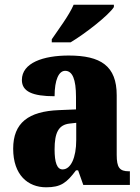

<svg xmlns="http://www.w3.org/2000/svg" viewBox="-20 -786 594 816"><path d="M200 -619V-606H280C342 -643 442 -721 464 -756V-766H293C274 -721 227 -659 200 -619ZM176 10C239 10 263 -9 303 -62H312L334 0H532V-58H528C488 -58 476 -74 476 -128V-381C476 -506 408 -550 272 -550C164 -550 73 -519 73 -446C73 -397 118 -377 212 -377C212 -447 230 -485 257 -485C288 -485 303 -449 303 -374V-321L231 -318C101 -313 36 -264 36 -154C36 -42 99 10 176 10ZM246 -66C222 -66 212 -96 212 -151C212 -221 228 -256 277 -261L304 -264V-191C304 -116 281 -66 246 -66Z"/></svg>

Font: Noto Serif Devanagari Condensed Black
Style: Regular
Weight: 900
Width: 3
Designer: Universal Thirst, Indian Type Foundry and the Monotype Design Team
Foundry: Monotype Imaging Inc.
Version: Version 2.004